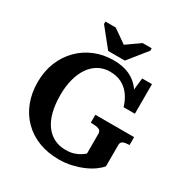

<svg xmlns="http://www.w3.org/2000/svg" viewBox="-205 -1068 1182 1236"><g transform="rotate(30 385.5 -449.5)"><path d="M332 -754H456L566 -891V-909H499L368 -817H430L299 -909H222V-891ZM691 -262V-104Q676 -85 648 -64.5Q620 -44 582 -27.5Q544 -11 499 -0.5Q454 10 404 10Q322 10 255 -16Q188 -42 139.5 -90.5Q91 -139 65 -206Q39 -273 39 -355Q39 -435 66 -502Q93 -569 141.5 -618Q190 -667 254.5 -693.5Q319 -720 394 -720Q464 -720 513 -697Q562 -674 592.5 -633.5Q623 -593 639 -540L592 -547L610 -710H683V-490H599Q585 -537 560 -571.5Q535 -606 498 -625.5Q461 -645 409 -645Q364 -645 326.5 -624.5Q289 -604 262.5 -566Q236 -528 221.5 -474.5Q207 -421 207 -355Q207 -285 221 -230.5Q235 -176 262 -139.5Q289 -103 326.5 -84Q364 -65 412 -65Q449 -65 475 -74Q501 -83 518.5 -94.5Q536 -106 544 -114V-262Q544 -284 525 -291Q506 -298 476 -298H466V-357H754V-298H749Q725 -298 708 -291Q691 -284 691 -262Z"/></g></svg>

Font: Roboto Serif 28pt SemiBold
Style: Regular
Weight: 600
Designer: Greg Gazdowicz
Foundry: Commercial Type
Version: Version 1.008